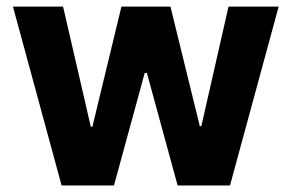

<svg xmlns="http://www.w3.org/2000/svg" viewBox="-20 -566 890 586"><path d="M168 0 19.5 -545.9H172.5L257.2 -178.9H261.9L350.6 -545.9H500.2L589.8 -181.1H594.5L677.5 -545.9H830.5L682 0H522.1L428.3 -343.4H421.7L327.9 0Z"/></svg>

Font: GitLab Sans
Style: Regular
Weight: 400
Designer: Rasmus Andersson
Foundry: Modifications by GitLab B.V., manufactured by rsms
Version: Version 4.000;git-c8fb6b7